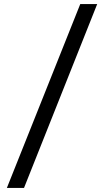

<svg xmlns="http://www.w3.org/2000/svg" viewBox="-20 -822 502 952"><path d="M14 110 378 -802H462L99 110Z"/></svg>

Font: Literata 18pt SemiBold
Style: Italic
Weight: 600
Italic angle: -2°
Designer: Latin by Veronika Burian and Jose Scaglione. Greek by Irene Vlachou. Cyrillic by Vera Evstafieva
Foundry: TypeTogether
Version: Version 3.103;gftools[0.9.29]